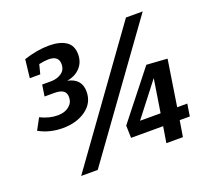

<svg xmlns="http://www.w3.org/2000/svg" viewBox="-122 -868 1140 1035"><g transform="rotate(-20 448.5 -351.0)"><path d="M359 -409Q359 -344 305.5 -305.5Q252 -267 172 -267Q97 -267 36 -301L71 -366Q121 -341 170 -341Q210 -341 235 -361Q260 -381 260 -413Q260 -438 243.5 -449.5Q227 -461 194 -461H137L147 -526H198Q232 -526 257.5 -543Q283 -560 283 -594Q283 -642 225 -642Q203 -642 170 -635L156 -581H96L108 -686Q186 -711 252 -711Q314 -711 349.5 -687.5Q385 -664 385 -613Q385 -568 357 -537.5Q329 -507 281 -499Q359 -483 359 -409ZM271 9H176L695 -711H791ZM789 -162H847L836 -92H778L763 0H668L683 -92H499L497 -163L711 -434L830 -426ZM694 -162 724 -353 576 -162Z"/></g></svg>

Font: Bitter Pro SemiBold
Style: Italic
Weight: 600
Italic angle: -9°
Designer: Sol Matas, and Bitter project Authors
Foundry: Sol Matas
Version: Version 1.010